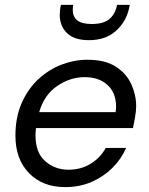

<svg xmlns="http://www.w3.org/2000/svg" viewBox="-20 -752 608 784"><path d="M246 12Q154 12 98.5 -45Q43 -102 43 -198Q43 -273 68.5 -331Q94 -389 136.5 -428.5Q179 -468 231 -488Q283 -508 337 -508Q410 -508 453.5 -479.5Q497 -451 516.5 -407.5Q536 -364 536 -319Q536 -299 531.5 -273.5Q527 -248 523 -229H127Q126 -221 125.5 -213.5Q125 -206 125 -199Q125 -128 165 -93.5Q205 -59 259 -59Q311 -59 350.5 -83.5Q390 -108 412 -148H495Q475 -102 438.5 -66Q402 -30 353.5 -9Q305 12 246 12ZM140 -294H452Q453 -300 453.5 -305.5Q454 -311 454 -316Q454 -373 419 -405Q384 -437 326 -437Q266 -437 213 -400.5Q160 -364 140 -294ZM343 -588Q283 -588 253.5 -617Q224 -646 224 -691Q224 -702 225 -711Q226 -720 229 -732H279Q278 -727 277.5 -722Q277 -717 277 -712Q277 -684 295.5 -669Q314 -654 355 -654Q403 -654 427 -674.5Q451 -695 458 -732H510L507 -718Q495 -663 453 -625.5Q411 -588 343 -588Z"/></svg>

Font: Rethink Sans
Style: Italic
Weight: 400
Italic angle: -10°
Designer: The Rethink Sans project authors (Hans Thiessen). DM Sans designed by Colophon Foundry.
Foundry: Rethink Communications LLC
Version: Version 1.001